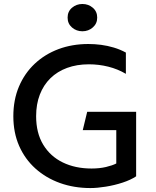

<svg xmlns="http://www.w3.org/2000/svg" viewBox="-20 -938 791 973"><path d="M438.3 15Q355.2 15 284 -10.5Q212.8 -36.1 159.8 -83.7Q106.7 -131.3 77.1 -198.4Q47.6 -265.6 47.6 -348.8Q47.6 -431.9 76 -499.2Q104.5 -566.6 155.8 -614.8Q207.2 -663.1 276.4 -689.1Q345.7 -715 427.6 -715Q459.6 -715 492.3 -710.8Q525.1 -706.5 557 -696.9Q588.9 -687.4 617.9 -671.6V-563.8Q576.8 -588.1 528.9 -600.1Q481.1 -612.1 430.4 -612.1Q369.4 -612.1 319.9 -593.9Q270.4 -575.7 235.4 -541.4Q200.5 -507.1 181.8 -458.5Q163.1 -409.9 163.1 -349.2Q163.1 -264.3 198.9 -205Q234.8 -145.6 298.2 -114.8Q361.5 -84 443.8 -84Q484.5 -84 517 -91.7Q549.5 -99.4 569.3 -109.5V-278.5H399.4L421.9 -371.5H669.9V-44.5Q642.5 -26.1 601.3 -12.6Q560.1 0.9 516.4 7.9Q472.7 15 438.3 15ZM397.6 -779.5Q367.1 -779.5 344.8 -798.8Q322.6 -818.1 322.6 -848.8Q322.6 -879.8 344.9 -898.8Q367.2 -917.8 397.6 -917.8Q428.1 -917.8 450.3 -898.8Q472.6 -879.8 472.6 -848.8Q472.6 -818.4 450.3 -799Q428.1 -779.5 397.6 -779.5Z"/></svg>

Font: Geologica-Sharp
Style: Regular
Weight: 100
Designer: Sindre Bremnes, Frode Helland
Foundry: Monokrom Skriftforlag AS
Version: Version 1.010;gftools[0.9.28]